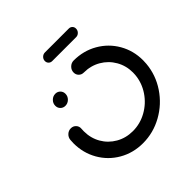

<svg xmlns="http://www.w3.org/2000/svg" viewBox="-171 -788 932 932"><g transform="rotate(-45 294.5 -322.5)"><path d="M121.1 -427.8Q121.1 -444.8 133.5 -457Q145.9 -469.3 162.6 -469.3Q177.4 -469.3 187.4 -459.3Q197.4 -449.3 197.4 -434.4Q197.4 -417.4 185 -405.2Q172.6 -393 155.9 -393Q141.1 -393 131.1 -403Q121.1 -413 121.1 -427.8ZM298.1 -478.9Q298.1 -495.9 310.6 -508.1Q323 -520.4 339.6 -520.4Q406.7 -520.4 461.5 -488.9Q516.3 -457.4 547.6 -403.1Q578.9 -348.9 578.9 -283Q578.9 -271.5 577.8 -259.3Q571.5 -188.1 531.3 -128.1Q491.1 -68.1 428.1 -33.1Q365.2 1.9 294.1 1.9Q227 1.9 172.2 -29.6Q117.4 -61.1 86.1 -115.7Q54.8 -170.4 54.8 -236.3Q54.8 -247.8 55.9 -259.3Q57.4 -275.2 69.3 -286.3Q81.1 -297.4 97 -297.4Q113 -297.4 123.3 -286.3Q133.7 -275.2 132.2 -259.3Q131.5 -248.1 131.5 -242.2Q131.5 -195.6 153.5 -157.2Q175.6 -118.9 214.3 -96.7Q253 -74.4 300.7 -74.4Q351.1 -74.4 395.6 -99.3Q440 -124.1 468.5 -166.5Q497 -208.9 501.5 -259.3Q502.2 -270.4 502.2 -275.6Q502.2 -322.2 480 -360.7Q457.8 -399.3 419.1 -421.7Q380.4 -444.1 333 -444.1Q318.1 -444.1 308.1 -454.1Q298.1 -464.1 298.1 -478.9ZM238.9 -617Q238.9 -629.3 247.8 -638Q256.7 -646.7 268.9 -646.7H432.6Q443.3 -646.7 450.4 -639.6Q457.4 -632.6 457.4 -621.9Q457.4 -609.6 448.7 -600.7Q440 -591.9 428.1 -591.9H264.1Q253.3 -591.9 246.1 -599.1Q238.9 -606.3 238.9 -617Z"/></g></svg>

Font: 26F Galaxy Sans
Style: Bold Italic
Weight: 700
Italic angle: -5°
Designer: C₂₉H₂₅N₃O₅
Version: Version 1.200